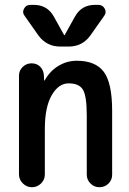

<svg xmlns="http://www.w3.org/2000/svg" viewBox="-20 -785 540 805"><path d="M377.9 -764.6H392.6Q410.2 -764.6 418.9 -749Q427.7 -733.4 417 -718.8L358.4 -635.7Q325.2 -589.8 267.6 -589.8H232.4Q175.8 -589.8 141.6 -635.7L83 -718.8Q72.3 -732.4 80.6 -748.5Q88.9 -764.6 107.4 -764.6H122.1Q178.7 -764.6 206.1 -714.8L249 -637.7H250H251L293.9 -714.8Q321.3 -764.6 377.9 -764.6ZM59.6 -53.7V-467.8Q59.6 -489.3 75.2 -504.4Q90.8 -519.5 112.3 -519.5Q134.8 -519.5 148.9 -504.9Q163.1 -490.2 164.1 -467.8L165 -448.2Q165 -447.3 166 -447.3Q168 -447.3 168 -449.2Q189.5 -487.3 225.1 -508.8Q260.7 -530.3 301.8 -530.3Q380.9 -530.3 415.5 -483.4Q450.2 -436.5 450.2 -320.3V-52.7Q450.2 -30.3 434.6 -15.1Q418.9 0 397 0Q375 0 359.4 -15.6Q343.8 -31.2 343.8 -52.7V-300.8Q343.8 -382.8 327.6 -409.2Q311.5 -435.5 267.6 -435.5Q225.6 -435.5 196.8 -385.7Q168 -335.9 168 -244.1V-53.7Q168 -31.2 151.9 -15.6Q135.7 0 113.8 0Q91.8 0 75.7 -16.1Q59.6 -32.2 59.6 -53.7Z"/></svg>

Font: Rounded Mgen+ 2m medium
Style: Regular
Weight: 500
Designer: [Source Han Sans]
Ryoko NISHIZUKA  (kana & ideographs); Paul D. Hunt (Latin, Greek & Cyrillic); Wenlong ZHANG  (bopomofo
Version: Version 1.059.20150602